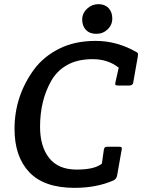

<svg xmlns="http://www.w3.org/2000/svg" viewBox="-20 -893 685 925"><path d="M339 12Q193 12 121.5 -63Q50 -138 50 -272Q50 -429 143 -557Q188 -619 263.5 -657.5Q339 -696 440.5 -696Q542 -696 634 -644Q645 -639 645 -632Q645 -625 644 -621L622 -496Q620 -481 603 -481H549Q539 -481 536.5 -484Q534 -487 536 -496L552 -567Q500 -608 426.5 -608Q353 -608 303 -579.5Q253 -551 226 -502Q173 -408 173 -282Q173 -187 217 -131.5Q261 -76 349 -76Q437 -76 471 -105L480 -170Q482 -180 485 -183Q488 -186 498 -186H553Q563 -186 565.5 -183Q568 -180 566 -171L544 -46Q540 -30 527 -24Q446 12 339 12ZM521 -804Q521 -773 498.5 -751.5Q476 -730 444 -730Q412 -730 394 -749Q376 -768 376 -798.5Q376 -829 399.5 -851Q423 -873 454 -873Q485 -873 503 -854Q521 -835 521 -804Z"/></svg>

Font: Crete Round
Style: Italic
Weight: 400
Designer: Veronika Burian
Foundry: TypeTogether
Version: Version 1.001; ttfautohint (v1.6)